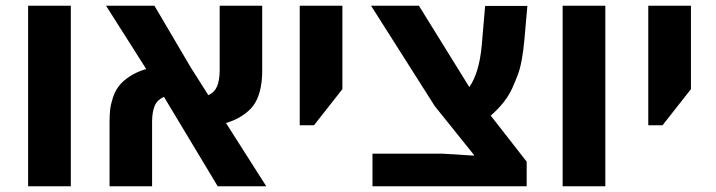

<svg xmlns="http://www.w3.org/2000/svg" viewBox="-20 -650 2499 670"><path d="M227.1 0H78.1V-629.9H227.1Z M895 -629.9V-404.3Q895 -321.8 862.3 -279.3Q849.1 -262.2 825.2 -246.3Q801.3 -230.5 768.6 -220.7L909.2 0H739.7L552.2 -312Q529.3 -302.2 520.3 -281.7Q511.2 -261.2 510.7 -226.6V0H362.3V-225.1Q362.3 -249.5 364.5 -268.3Q366.7 -287.1 374.3 -310.1Q381.8 -333 395.3 -350.3Q408.7 -367.7 432.9 -383.5Q457 -399.4 490.2 -409.2L350.1 -629.9H519L646 -414.1L707 -317.9Q728.5 -327.6 737.3 -348.1Q746.1 -368.7 746.6 -402.8V-629.9Z M1025.9 -212.9V-629.9H1174.8V-338.9L1075.7 -212.9Z M1817.9 0H1279.8V-113.8H1522.9L1634.3 -106.9V-108.9L1497.1 -279.8L1274.9 -629.9H1441.9L1617.7 -346.2Q1652.3 -395.5 1661.1 -491.7L1672.9 -629.4H1820.3L1810.1 -513.2Q1802.7 -430.2 1787.1 -389.6Q1779.3 -368.7 1767.6 -342.3Q1744.1 -291 1692.4 -246.6L1817.9 -85.9Z M2092.3 0H1943.4V-629.9H2092.3Z M2242.2 -212.9V-629.9H2391.1V-338.9L2292 -212.9Z"/></svg>

Font: Open Sans Hebrew
Style: Bold
Weight: 700
Foundry: Ascender Corporation, Yanek Iontef
Version: Version 2.001;PS 002.001;hotconv 1.0.70;makeotf.lib2.5.58329